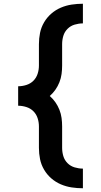

<svg xmlns="http://www.w3.org/2000/svg" viewBox="-20 -853 540 1026"><path d="M423 153Q393 153 363 148.5Q333 144 305 132Q277 120 254 100Q231 80 215.5 53.5Q200 27 194 -2.5Q188 -32 188 -63V-177Q188 -200 181 -221.5Q174 -243 158.5 -258.5Q143 -274 121 -281Q99 -288 77 -288V-392Q99 -392 121 -399Q143 -406 158.5 -421.5Q174 -437 181 -458.5Q188 -480 188 -503V-617Q188 -648 194 -677.5Q200 -707 215.5 -733.5Q231 -760 254 -780Q277 -800 305 -812Q333 -824 363 -828.5Q393 -833 423 -833V-728Q401 -728 379 -721.5Q357 -715 341 -699Q325 -683 318.5 -661.5Q312 -640 312 -617V-503Q312 -480 309 -457.5Q306 -435 297.5 -413.5Q289 -392 276 -373.5Q263 -355 246 -340Q263 -325 276 -306.5Q289 -288 297.5 -266.5Q306 -245 309 -222.5Q312 -200 312 -177V-63Q312 -40 318.5 -18.5Q325 3 341 19Q357 35 379 41.5Q401 48 423 48Z"/></svg>

Font: iosevka_custom_sans_ss08 XBd
Style: Regular
Weight: 800
Designer: Belleve Invis
Foundry: Belleve Invis
Version: Version 10.3.0; ttfautohint (v1.8.3)